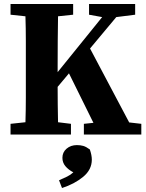

<svg xmlns="http://www.w3.org/2000/svg" viewBox="-20 -677 736 966"><path d="M428 -603V-657H660V-603L565 -591L433 -433L630 -61L691 -54V0H402V-54L450 -59L327 -308L270 -240Q270 -197 270.5 -152Q271 -107 272 -62L337 -54V0H33V-54L108 -62Q110 -123 110 -185Q110 -247 110 -310V-347Q110 -409 110 -471.5Q110 -534 108 -595L33 -603V-657H348V-603L272 -595Q271 -534 270.5 -472Q270 -410 270 -347V-314L494 -591ZM442 126Q442 177 398 213Q354 249 292 269L277 230Q300 220 317.5 211.5Q335 203 349 190Q324 177 309 159Q294 141 294 117Q294 89 315 71Q336 53 367 53Q384 53 398.5 57Q413 61 432 75Q442 104 442 126Z"/></svg>

Font: Source Serif Pro
Style: Bold
Weight: 700
Designer: Frank Grießhammer
Foundry: Adobe Systems Incorporated
Version: Version 3.001;hotconv 1.0.111;makeotfexe 2.5.65597